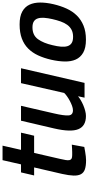

<svg xmlns="http://www.w3.org/2000/svg" viewBox="386 -1070 696 1508"><g transform="rotate(-90 734.0 -316.0)"><path d="M287 -396 240 -192Q234 -166 231 -148Q228 -130 230.5 -118.5Q233 -107 242 -102Q251 -97 270 -97Q281 -97 294.5 -97Q308 -97 321 -98Q336 -99 352 -100L334 -2Q314 2 295 5Q278 8 260 10Q242 12 229 12Q186 12 159 3Q132 -6 120 -28Q108 -50 109 -86Q110 -122 122 -176L173 -396H110L134 -499H197L230 -644H344L311 -499H446L422 -396Z M952 -499 837 0H721L732 -51Q720 -41 701.5 -30Q683 -19 662 -10Q641 -1 618.5 5Q596 11 577 11Q498 11 473.5 -48.5Q449 -108 479 -238L540 -499H657L597 -239Q579 -161 581.5 -126Q584 -91 622 -91Q638 -91 658 -98.5Q678 -106 697.5 -116.5Q717 -127 733.5 -139Q750 -151 758 -160L835 -499Z M1296 -510Q1359 -510 1396.5 -489.5Q1434 -469 1451 -433Q1468 -397 1468 -348.5Q1468 -300 1455 -244Q1442 -188 1420.5 -141Q1399 -94 1366 -60.5Q1333 -27 1286.5 -8Q1240 11 1176 11Q1112 11 1074.5 -10.5Q1037 -32 1020.5 -69Q1004 -106 1005 -156Q1006 -206 1019 -263Q1032 -319 1053 -364.5Q1074 -410 1106.5 -442.5Q1139 -475 1185.5 -492.5Q1232 -510 1296 -510ZM1199 -90Q1231 -90 1254 -102Q1277 -114 1293 -136Q1309 -158 1319.5 -188Q1330 -218 1338 -253Q1346 -288 1348 -317Q1350 -346 1343.5 -366.5Q1337 -387 1320 -398Q1303 -409 1273 -409Q1211 -409 1180 -365.5Q1149 -322 1133 -251Q1124 -215 1121.5 -185Q1119 -155 1125.5 -134Q1132 -113 1149.5 -101.5Q1167 -90 1199 -90Z"/></g></svg>

Font: Panefresco 800wt
Style: Italic
Weight: 800
Foundry: Campivisivi & Chank Co
Version: Version 1.001